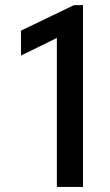

<svg xmlns="http://www.w3.org/2000/svg" viewBox="-20 -740 436 760"><path d="M205.1 0V-627.4L227.1 -600.6L63 -520V-618.7L272.9 -719.7H308.6V0Z"/></svg>

Font: Reddit Sans Medium
Style: Regular
Weight: 500
Designer: Stephen Hutchings
Foundry: Reddit
Version: Version 1.014